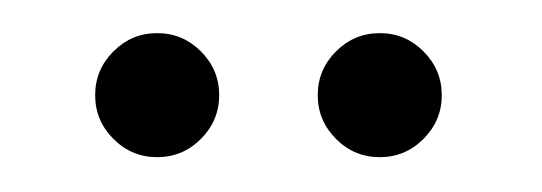

<svg xmlns="http://www.w3.org/2000/svg" viewBox="-20 -696 319 113"><path d="M72.5 -603.5Q57.5 -603.5 46.8 -614.2Q36 -625 36 -640Q36 -655 46.8 -665.8Q57.5 -676.5 72.5 -676.5Q87.5 -676.5 98.2 -665.8Q109 -655 109 -640Q109 -625 98.2 -614.2Q87.5 -603.5 72.5 -603.5ZM203.5 -603.5Q188.5 -603.5 177.8 -614.2Q167 -625 167 -640Q167 -655 177.8 -665.8Q188.5 -676.5 203.5 -676.5Q218.5 -676.5 229.2 -665.8Q240 -655 240 -640Q240 -625 229.2 -614.2Q218.5 -603.5 203.5 -603.5Z"/></svg>

Font: Anybody Condensed SemiBold
Style: Regular
Weight: 600
Width: 3
Designer: Tyler Finck
Foundry: Etcetera Type Company
Version: Version 1.010; ttfautohint (v1.8.3) -l 8 -r 50 -G 200 -x 14 